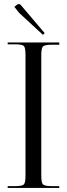

<svg xmlns="http://www.w3.org/2000/svg" viewBox="-20 -929 330 949"><path d="M192 -757 75 -865 51 -895 63 -905Q68 -909 73 -909Q79 -909 83 -904L201 -765ZM18 -710V-719H273V-708H238Q202 -708 193 -700Q184 -692 184 -656V-61Q184 -25 193 -17Q202 -9 238 -9H273V0H18V-9H53Q89 -9 97.5 -17Q106 -25 106 -61V-658Q106 -694 97.5 -702Q89 -710 53 -710Z"/></svg>

Font: FoglihtenNo06
Style: Regular
Weight: 500
Designer: gluk (gluksza@wp.pl)
Foundry: gluk (gluksza@wp.pl)
Version: Version 0.76